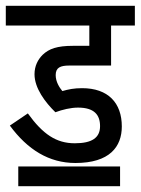

<svg xmlns="http://www.w3.org/2000/svg" viewBox="-20 -642 485 662"><path d="M249 -271C305 -271 325 -246 325 -207C325 -167 297 -148 238 -148C174 -148 128 -179 76 -251L14 -209C75 -126 149 -80 240 -80C358 -80 400 -136 400 -206C400 -287 353 -338 263 -338C235 -338 216 -334 195 -328C185 -340 172 -360 172 -383C172 -409 188 -416 219 -416H363V-554H445V-622H0V-554H288V-484H232C177 -484 149 -474 127 -453C111 -437 99 -415 99 -386C99 -338 136 -289 171 -255C195 -264 224 -271 249 -271ZM43 -68V0H394V-68Z"/></svg>

Font: Noto Sans Devanagari UI ExtraCondensed
Style: Regular
Weight: 400
Width: 2
Designer: Jelle Bosma - Monotype Design Team
Foundry: Monotype Imaging Inc.
Version: Version 2.003